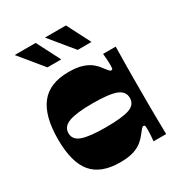

<svg xmlns="http://www.w3.org/2000/svg" viewBox="-171 -829 886 951"><g transform="rotate(-30 271.5 -353.0)"><path d="M241 8Q132 8 81 -52.5Q30 -113 30 -245Q30 -377 81 -442.5Q132 -508 241 -508Q289 -508 319 -498Q349 -488 367.5 -473Q386 -458 397 -442Q410 -425 417 -417Q424 -409 429 -409Q437 -409 438 -416Q439 -423 439 -436Q439 -447 438 -464.5Q437 -482 435 -500H507Q507 -489 506.5 -459Q506 -429 505.5 -390Q505 -351 505 -312.5Q505 -274 505 -245Q505 -217 505 -179.5Q505 -142 505.5 -105Q506 -68 506.5 -39.5Q507 -11 507 0H435Q437 -18 438 -35.5Q439 -53 439 -64Q439 -77 438 -84Q437 -91 429 -91Q424 -91 417 -83Q410 -75 397 -58Q386 -43 367.5 -27.5Q349 -12 319 -2Q289 8 241 8ZM266 -178Q361 -178 401 -192.5Q441 -207 441 -245Q441 -283 401 -298.5Q361 -314 266 -314Q175 -314 132.5 -298.5Q90 -283 90 -245Q90 -207 132.5 -192.5Q175 -178 266 -178ZM336 -580 226 -714H346L415 -580ZM163 -580 53 -714H173L242 -580Z"/></g></svg>

Font: Ojuju ExtraBold
Style: Regular
Weight: 800
Designer: Chisaokwu Joboson, Mirko Velimirovic
Foundry: Udi Foundry
Version: Version 1.000